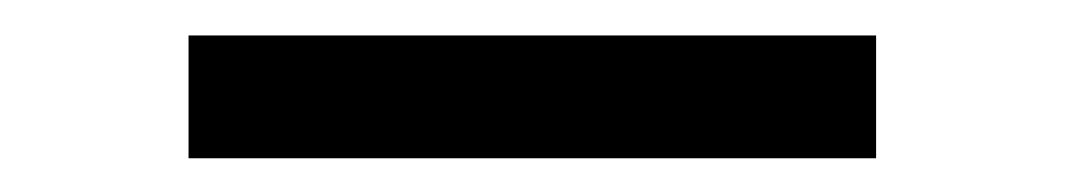

<svg xmlns="http://www.w3.org/2000/svg" viewBox="-20 -374 616 111"><path d="M486.5 -353.5V-282.5H89V-353.5Z"/></svg>

Font: Merriweather 28pt
Style: Regular
Weight: 400
Version: Version 2.100